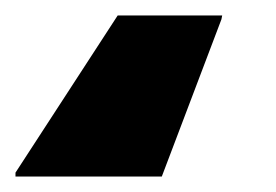

<svg xmlns="http://www.w3.org/2000/svg" viewBox="-114 -38 357 248"><path d="M-94 190V185L38 -18H173L172 -13L95 190Z"/></svg>

Font: Saira Black
Style: Italic
Weight: 900
Italic angle: -12°
Designer: Hector Gatti with collaboration of the Omnibus-Type team
Foundry: Omnibus-Type
Version: Version 1.100; ttfautohint (v1.8.3)